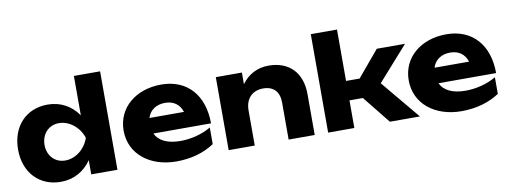

<svg xmlns="http://www.w3.org/2000/svg" viewBox="-63 -1116 3917 1479"><g transform="rotate(-10 1896.0 -377.0)"><path d="M759 -770H554V-462C499 -542 416 -588 315 -588C147 -588 32 -467 32 -285C32 -105 147 16 315 16C416 16 499 -31 554 -111V0H759ZM239 -285C239 -370 296 -432 376 -432C459 -432 534 -370 562 -285C534 -201 459 -140 376 -140C296 -140 239 -201 239 -285Z M1219 16C1335 16 1437 -14 1516 -67V-197C1448 -157 1361 -134 1277 -134C1175 -134 1108 -167 1080 -227H1531C1531 -447 1408 -588 1204 -588C1005 -588 858 -467 858 -288C858 -105 1011 16 1219 16ZM1209 -444C1276 -444 1322 -410 1341 -350H1071C1088 -407 1138 -444 1209 -444Z M2043 -588C1959 -588 1884 -551 1833 -480V-571H1629V0H1833V-275C1833 -365 1886 -422 1972 -422C2053 -422 2098 -375 2098 -290V0H2302V-320C2302 -484 2208 -588 2043 -588Z M2612 0V-216H2717L2890 0H3125L2872 -304L3109 -571H2888L2718 -368H2612V-770H2407V0Z M3449 16C3565 16 3667 -14 3746 -67V-197C3678 -157 3591 -134 3507 -134C3405 -134 3338 -167 3310 -227H3761C3761 -447 3638 -588 3434 -588C3235 -588 3088 -467 3088 -288C3088 -105 3241 16 3449 16ZM3439 -444C3506 -444 3552 -410 3571 -350H3301C3318 -407 3368 -444 3439 -444Z"/></g></svg>

Font: Bounded
Style: Bold
Weight: 700
Designer: Vlad Churkin
Version: Version 3.0